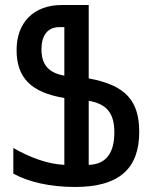

<svg xmlns="http://www.w3.org/2000/svg" viewBox="-20 -734 608 764"><path d="M279 10C455 10 534 -64 534 -209C534 -331 482 -395 333 -422V-714H225C115 -714 46 -645 46 -535C46 -423 105 -366 236 -344V-78C169 -81 98 -108 33 -145V-43C94 -10 178 10 279 10ZM236 -433C173 -444 145 -477 145 -538C145 -590 167 -626 216 -626H236ZM333 -78V-333C405 -320 435 -284 435 -207C435 -125 402 -80 333 -78Z"/></svg>

Font: Noto Sans Armenian ExtraCondensed Medium
Style: Regular
Weight: 500
Width: 2
Designer: Monotype Design Team
Foundry: Monotype Imaging Inc.
Version: Version 2.008